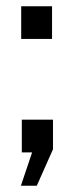

<svg xmlns="http://www.w3.org/2000/svg" viewBox="-20 -489 230 616"><path d="M47 107 83 0H50V-105H150V-10L98 107ZM48 -469H147V-364H48Z"/></svg>

Font: Cabin Condensed
Style: Regular
Weight: 400
Width: 3
Designer: Pablo Impallari
Foundry: Pablo Impallari. http://www.impallari.com Igino Marini. http://www.ikern.com
Version: Version 2.200